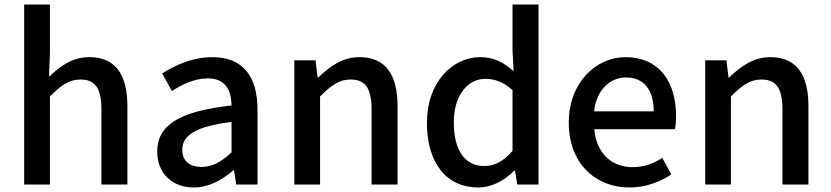

<svg xmlns="http://www.w3.org/2000/svg" viewBox="-20 -817 3679 850"><path d="M87 0H201V-390C250 -439 285 -465 336 -465C401 -465 429 -427 429 -332V0H544V-346C544 -486 492 -564 375 -564C300 -564 245 -523 197 -477L201 -586V-797H87Z M838 13C904 13 963 -20 1013 -63H1016L1026 0H1120V-331C1120 -477 1057 -564 920 -564C832 -564 755 -528 698 -492L741 -414C788 -444 842 -470 900 -470C981 -470 1004 -414 1005 -350C776 -325 676 -264 676 -146C676 -49 743 13 838 13ZM873 -78C824 -78 787 -100 787 -154C787 -216 842 -257 1005 -277V-142C960 -101 921 -78 873 -78Z M1283 0H1397V-390C1446 -439 1481 -465 1532 -465C1597 -465 1625 -427 1625 -332V0H1740V-346C1740 -486 1688 -564 1571 -564C1496 -564 1440 -523 1389 -474H1386L1377 -550H1283Z M2097 13C2159 13 2216 -20 2257 -62H2260L2270 0H2364V-797H2249V-593L2254 -502C2209 -540 2169 -564 2106 -564C1983 -564 1870 -453 1870 -274C1870 -92 1959 13 2097 13ZM2124 -82C2038 -82 1989 -151 1989 -276C1989 -395 2051 -468 2128 -468C2169 -468 2208 -455 2249 -418V-149C2209 -103 2170 -82 2124 -82Z M2766 13C2838 13 2901 -11 2952 -45L2912 -118C2872 -92 2830 -77 2781 -77C2686 -77 2620 -140 2611 -245H2968C2971 -258 2973 -281 2973 -303C2973 -459 2895 -564 2749 -564C2620 -564 2498 -453 2498 -274C2498 -93 2617 13 2766 13ZM2610 -324C2621 -421 2682 -474 2751 -474C2831 -474 2874 -419 2874 -324Z M3102 0H3216V-390C3265 -439 3300 -465 3351 -465C3416 -465 3444 -427 3444 -332V0H3559V-346C3559 -486 3507 -564 3390 -564C3315 -564 3259 -523 3208 -474H3205L3196 -550H3102Z"/></svg>

Font: Noto Sans CJK KR Medium
Style: Regular
Weight: 500
Designer: Ryoko NISHIZUKA (kana & ideographs); Paul D. Hunt (Latin, Greek & Cyrillic); Wenlong ZHANG (bopomofo); Sandoll Communica
Foundry: Adobe Systems Incorporated
Version: Version 1.004;PS 1.004;hotconv 1.0.82;makeotf.lib2.5.63406